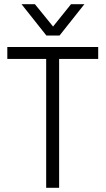

<svg xmlns="http://www.w3.org/2000/svg" viewBox="-20 -899 505 919"><path d="M265 -729H202L83 -879H147L234 -772L320 -879H384ZM450 -617H263V0H201V-617H15V-674H450Z"/></svg>

Font: Hind Mysuru Light
Style: Regular
Weight: 300
Designer: Manushi Parikh, Hitesh Malaviya
Foundry: Indian Type Foundry
Version: Version 0.703;PS 1.0;hotconv 1.0.86;makeotf.lib2.5.63406